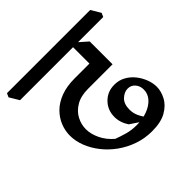

<svg xmlns="http://www.w3.org/2000/svg" viewBox="-193 -761 945 945"><g transform="rotate(-45 279.0 -289.0)"><path d="M352 30Q301 30 255.5 14Q210 -2 172.5 -29Q135 -56 107.5 -91Q80 -126 65 -164.5Q50 -203 50 -241Q50 -275 63 -307.5Q76 -340 102.5 -366.5Q129 -393 170 -408.5Q211 -424 266 -424H384L447 -341H276Q226 -341 193 -321.5Q160 -302 144 -271.5Q128 -241 128 -208Q128 -174 145.5 -137.5Q163 -101 197 -72Q224 -62 254 -53.5Q284 -45 320 -45Q361 -45 394.5 -57.5Q428 -70 448 -92.5Q468 -115 468 -144Q468 -170 453 -187Q438 -204 415 -204Q391 -204 369.5 -184Q348 -164 348 -124Q348 -100 357.5 -79Q367 -58 386 -32L373 -23L294 -76Q282 -94 276 -113Q270 -132 270 -151Q270 -199 302 -231.5Q334 -264 382 -264Q414 -264 440 -249.5Q466 -235 484.5 -211.5Q503 -188 513 -161Q523 -134 523 -109Q523 -78 506 -45.5Q489 -13 451.5 8.5Q414 30 352 30ZM447 -341 369 -352V-562L389 -551L447 -500ZM0 -538 -30 -588 -21 -608H558L588 -558L579 -538Z"/></g></svg>

Font: Eczar
Style: Regular
Weight: 400
Designer: Vaibhav Singh
Foundry: Rosetta Type Foundry
Version: Version 2.000